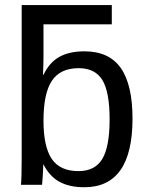

<svg xmlns="http://www.w3.org/2000/svg" viewBox="-20 -745 596 774"><path d="M514.2 -266.6C514.2 -357.7 498.5 -425.8 467 -470.7C435.6 -515.6 386.6 -538.1 319.8 -538.1C280.1 -538.1 246.8 -530.8 220 -516.1C193.1 -501.5 171.5 -477.2 155.3 -443.4H153.3C154.6 -472 155.3 -496.9 155.3 -518.1V-647H430.7V-724.6H67.4V-108.9C67.4 -53.9 66.4 -17.6 64.5 0H149.4C150.1 -3.3 151 -15.2 152.3 -35.9C153.6 -56.6 154.3 -71.9 154.3 -82H155.3C171.9 -49.8 193.4 -26.4 220 -12C246.5 2.5 279.8 9.8 319.8 9.8C449.4 9.8 514.2 -82.4 514.2 -266.6ZM421.9 -263.7C421.9 -190.1 412 -137 392.3 -104.2C372.6 -71.5 340.7 -55.2 296.4 -55.2C246.6 -55.2 210.6 -71.7 188.5 -104.7C166.3 -137.8 155.3 -189 155.3 -258.3C155.3 -331.9 166.6 -385.6 189.2 -419.4C211.8 -453.3 247.9 -470.2 297.4 -470.2C341.3 -470.2 373 -454.3 392.6 -422.4C412.1 -390.5 421.9 -337.6 421.9 -263.7Z"/></svg>

Font: Arimo
Style: Regular
Weight: 400
Designer: Steve Matteson
Foundry: Monotype Imaging Inc.
Version: Version 1.32